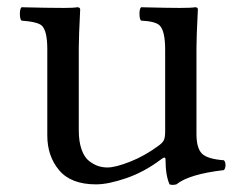

<svg xmlns="http://www.w3.org/2000/svg" viewBox="-20 -502 680 533"><path d="M246.6 9.8Q177.2 9.8 144.3 -29.3Q111.3 -68.4 111.3 -126V-365.2Q111.3 -416 96.2 -430.7Q85 -441.4 39.6 -444.8Q35.2 -449.2 35.2 -463.4Q35.2 -477.5 39.6 -481.9Q113.8 -480 157.7 -480Q184.6 -480 194.3 -481.9Q202.1 -481.9 202.6 -476.1Q198.7 -398.9 198.7 -369.1V-140.1Q198.7 -108.9 206.5 -86.9Q214.4 -64.9 227.5 -54.9Q240.7 -44.9 252.9 -41Q265.1 -37.1 278.3 -37.1Q300.3 -37.1 341.3 -53.2Q382.3 -69.3 422.4 -99.1Q432.6 -106.9 435.5 -114.5Q438.5 -122.1 438.5 -138.2V-363.8Q438.5 -416.5 422.9 -431.6Q411.1 -442.9 371.6 -444.8Q367.2 -449.2 367.2 -463.4Q367.2 -477.5 371.6 -481.9Q445.8 -480 478.8 -480Q511.7 -480 521.5 -481.9Q529.3 -481.9 529.3 -476.1Q525.4 -398.9 525.4 -369.1V-129.9Q525.4 -91.3 540.3 -75.9Q555.2 -60.5 601.6 -57.1Q606 -52.7 606 -43.7Q606 -34.7 601.6 -29.8Q504.9 -18.6 469.7 9.8Q458.5 12.7 450.7 9.8Q439.5 -15.1 439.5 -59.1Q439.5 -69.3 427.7 -60.1Q381.3 -24.9 331.1 -7.6Q280.8 9.8 246.6 9.8Z"/></svg>

Font: Linux Libertine Mono
Style: Mono
Weight: 400
Designer: Philipp H. Poll
Foundry: Philipp H. Poll
Version: Version 5.1.7 ; ttfautohint (v0.9)